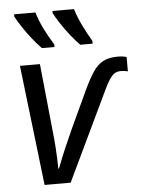

<svg xmlns="http://www.w3.org/2000/svg" viewBox="-54 -809 630 852"><g transform="rotate(-5 261.0 -383.0)"><path d="M110 0 47 -536H136L166 -240Q171 -197 173.5 -157Q176 -117 177 -67H180Q197 -113 218 -161Q239 -209 253 -240L329 -403Q352 -452 371.5 -481.5Q391 -511 416.5 -525Q442 -539 482 -539Q505 -539 522 -534V-470Q515 -472 507.5 -473Q500 -474 489 -474Q466 -474 450.5 -456Q435 -438 417 -400L226 0ZM322 -606Q303 -625 281.5 -652Q260 -679 241.5 -707Q223 -735 212 -756V-766H308Q319 -729 338 -690.5Q357 -652 377 -618V-606ZM151 -606Q132 -625 110.5 -652Q89 -679 70.5 -707Q52 -735 41 -756V-766H136Q147 -729 166 -690.5Q185 -652 207 -618V-606Z"/></g></svg>

Font: Noto Sans
Style: Italic
Weight: 400
Italic angle: -12°
Designer: Monotype Design Team
Foundry: Monotype Imaging Inc.
Version: Version 2.013; ttfautohint (v1.8.4.7-5d5b)